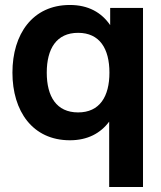

<svg xmlns="http://www.w3.org/2000/svg" viewBox="-20 -552 647 772"><path d="M555 -520H423V-451C388 -502 335 -532 261 -532C111 -532 30 -415 30 -260C30 -105 111 12 261 12C332 12 384 -16 419 -63V200H555ZM168 -260C168 -356 207 -420 294 -420C381 -420 420 -356 420 -260C420 -164 381 -100 294 -100C207 -100 168 -164 168 -260Z"/></svg>

Font: Aspekta 650
Style: Regular
Weight: 650
Designer: Ivo Dolenc
Version: Version 2.000